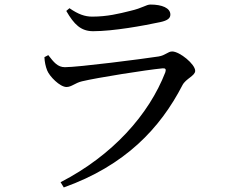

<svg xmlns="http://www.w3.org/2000/svg" viewBox="-20 -773 1040 843"><path d="M246 27 260 50C529 -46 683 -209 781 -399C796 -428 837 -440 837 -462C837 -491 769 -547 736 -547C717 -547 707 -530 676 -525C605 -514 324 -478 265 -478C233 -478 216 -500 192 -531L175 -522C176 -501 180 -482 187 -464C197 -438 243 -391 272 -391C294 -391 310 -409 340 -416C407 -432 621 -466 694 -473C707 -474 710 -469 706 -456C634 -270 475 -91 246 27ZM389 -636C478 -636 609 -660 684 -676C716 -683 728 -693 728 -709C728 -738 691 -753 641 -753C621 -753 608 -738 551 -725C503 -713 451 -700 385 -700C353 -700 324 -710 285 -737L271 -725C305 -666 335 -636 389 -636Z"/></svg>

Font: Source Han Serif CN Medium
Style: Regular
Weight: 500
Designer: Ryoko NISHIZUKA 西塚涼子 (kana & ideographs); Frank Grießhammer (Latin, Greek & Cyrillic); Wenlong ZHANG 张文龙 (bopomofo); San
Foundry: Adobe
Version: Version 2.002;hotconv 1.1.0;makeotfexe 2.6.0